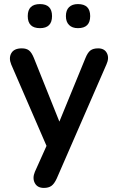

<svg xmlns="http://www.w3.org/2000/svg" viewBox="-20 -733 577 941"><path d="M362 -595Q334 -595 318.5 -610.5Q303 -626 303 -654Q303 -683 318.5 -698Q334 -713 362 -713Q422 -713 422 -654Q422 -595 362 -595ZM176 -595Q116 -595 116 -654Q116 -713 176 -713Q235 -713 235 -654Q235 -595 176 -595ZM195 188Q163 188 150.5 164Q138 140 151 109L208 -18L35 -417Q22 -449 35.5 -472.5Q49 -496 87 -496Q109 -496 122 -486Q135 -476 146 -449L271 -137L399 -449Q410 -476 423.5 -486Q437 -496 461 -496Q492 -496 504 -472.5Q516 -449 502 -418L258 142Q246 168 232 178Q218 188 195 188Z"/></svg>

Font: Chiron GoRound TC M
Style: Regular
Weight: 500
Designer: Ryoko NISHIZUKA 西塚涼子 (kana, bopomofo & ideographs); Paul D. Hunt (Latin, Greek & Cyrillic); Sandoll Communications 산돌커뮤니
Foundry: Adobe
Version: Version 1.000;hotconv 1.1.1;makeotfexe 2.6.0